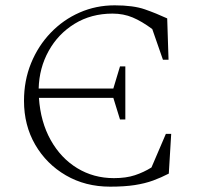

<svg xmlns="http://www.w3.org/2000/svg" viewBox="-20 -690 754 720"><path d="M393 10Q300 10 227 -32.5Q154 -75 112 -147.5Q70 -220 70 -312Q70 -388 96.5 -453Q123 -518 170 -567Q217 -616 278.5 -643Q340 -670 410 -670Q480 -670 523 -655Q566 -640 607 -621L612 -466H591L551 -581Q512 -610 477.5 -624.5Q443 -639 402 -639Q322 -639 260 -601Q198 -563 162.5 -499Q127 -435 125 -358H405L430 -441H450V-242H430L405 -323H126Q132 -233 170 -165Q208 -97 269.5 -59.5Q331 -22 407 -22Q453 -22 486 -33Q519 -44 548 -62L602 -188H622L613 -39Q584 -24 554 -13Q524 -2 485.5 4Q447 10 393 10Z"/></svg>

Font: Spectral SC ExtraLight
Style: Regular
Weight: 275
Designer: Jean-Baptiste Levee
Foundry: Production Type
Version: Version 2.001